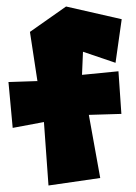

<svg xmlns="http://www.w3.org/2000/svg" viewBox="-20 -582 417 590"><path d="M335 -389 354 -523 183 -562 72 -484 95 -333 6 -330 19 -189 115 -207 129 -12 288 -35 253 -229 353 -232 344 -363 232 -352 235 -423Z"/></svg>

Font: Super Mario
Style: Regular
Weight: 400
Version: Version 1.0